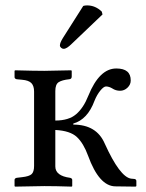

<svg xmlns="http://www.w3.org/2000/svg" viewBox="-20 -693 542 715"><path d="M290 -670.9Q295.9 -672.9 304.2 -672.9Q335 -672.9 358.9 -649.9L361.8 -639.2L247.1 -529.8Q228 -510.7 216.8 -511.2Q211.9 -511.2 207.5 -515.1Q203.1 -519 203.1 -523.9Q203.1 -533.7 214.4 -551.8ZM34.2 0V-22.9Q34.2 -28.8 42 -30.8L62 -33.2Q88.9 -36.1 97.9 -44.7Q106.9 -53.2 106.9 -75.2V-352.1Q106.9 -373 96.9 -383.5Q86.9 -394 62 -396L42 -397.9Q34.2 -399.9 34.2 -405.8V-429.2L36.1 -431.2Q107.9 -429.2 145 -429.2L245.1 -431.2L247.1 -429.2V-408.2Q247.1 -398.4 237.8 -397.9Q210.9 -395 198.5 -387Q186 -378.9 186 -354V-244.1Q235.8 -244.1 263.4 -267.6Q291 -291 309.1 -336.9Q350.1 -438 413.1 -438Q467.3 -438 466.8 -393.1Q466.8 -377.9 454.8 -366.5Q442.9 -355 427 -355Q411.1 -355 397.9 -363.8Q386.7 -370.6 375 -371.1Q366.2 -371.1 353.5 -355.5Q340.8 -339.8 332 -317.9Q306.2 -248 252.9 -232.9V-229Q339.8 -229 370.1 -158.2Q426.3 -34.2 467.8 -27.8L477.1 -26.9Q488.3 -26.9 487.8 -18.1V0L484.9 2L409.2 1Q349.1 0 308.1 -112.8Q291 -159.7 266.1 -182.9Q241.2 -206.1 186 -209V-73.2Q186 -38.1 241.2 -30.8Q249 -28.8 249 -22.9V0L247.1 2Q186 0 145 0L36.1 2Z"/></svg>

Font: Linux Libertine Capitals
Style: Small Caps
Weight: 400
Designer: Philipp H. Poll
Foundry: Philipp H. Poll
Version: Version 5.1.3